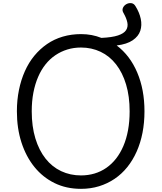

<svg xmlns="http://www.w3.org/2000/svg" viewBox="-20 -1177 1023 1216"><path d="M493 19Q400 19 325.5 -17.5Q251 -54 198 -119.5Q145 -185 116 -274.5Q87 -364 87 -472Q87 -543 100 -607Q113 -671 137.5 -726Q162 -781 197.5 -824Q233 -867 278 -898Q323 -929 377.5 -945Q432 -961 493 -961Q528 -961 560 -955Q592 -949 622 -937Q689 -940 727 -952.5Q765 -965 778.5 -986Q792 -1007 786.5 -1034.5Q781 -1062 762 -1095Q752 -1112 758.5 -1127Q765 -1142 780 -1150.5Q795 -1159 811.5 -1157Q828 -1155 838 -1138Q863 -1098 871.5 -1057.5Q880 -1017 868.5 -982Q857 -947 820.5 -922Q784 -897 719 -889Q803 -826 849 -718Q895 -610 895 -472Q895 -400 882.5 -336Q870 -272 845.5 -217Q821 -162 786 -118.5Q751 -75 706 -44.5Q661 -14 607.5 2.5Q554 19 493 19ZM493 -66Q538 -66 578.5 -78Q619 -90 653.5 -114Q688 -138 715 -172.5Q742 -207 761.5 -252.5Q781 -298 791 -353Q801 -408 801 -472Q801 -567 778.5 -642Q756 -717 715 -769.5Q674 -822 617 -849Q560 -876 493 -876Q447 -876 406.5 -863.5Q366 -851 331 -827.5Q296 -804 268.5 -769.5Q241 -735 221.5 -690Q202 -645 191.5 -590.5Q181 -536 181 -472Q181 -376 204 -300.5Q227 -225 268.5 -172.5Q310 -120 367.5 -93Q425 -66 493 -66Z"/></svg>

Font: Playwrite HU
Style: Regular
Weight: 400
Designer: Veronika Burian, José Scaglione
Foundry: TypeTogether
Version: Version 1.002